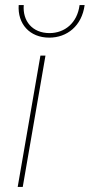

<svg xmlns="http://www.w3.org/2000/svg" viewBox="-20 -740 355 760"><path d="M50 0H70L160 -520H140ZM175 -591C245 -591 304 -637 315 -720H295C286 -649 236 -609 176 -609C108 -609 69 -657 74 -720H54C49 -646 97 -591 175 -591Z"/></svg>

Font: Fixel Display 20240404 Thin
Style: Italic
Weight: 100
Italic angle: -10°
Designer: AlfaBravo + MacPaw
Foundry: Kyrylo Tkachov, Marchela Mozhyna, Serhii Makarenko, Maria Weinstein, Zakhar Kryvoshyya
Version: Version 1.211;Glyphs 3.2 (3225)